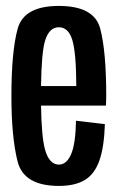

<svg xmlns="http://www.w3.org/2000/svg" viewBox="-20 -623 403 648"><path d="M179 4.5Q60 4.5 39.2 -78.5Q18.5 -161.5 18.5 -298.5Q18.5 -448.5 39.5 -525.8Q60.5 -603 178.5 -603Q298 -603 318.2 -526.5Q338.5 -450 338.5 -301Q338.5 -282.5 337.5 -266.5H118.5Q120 -161.5 132 -118Q146 -67.5 179 -67.5Q204.5 -67.5 219.8 -102Q235 -136.5 236.5 -215.5L334 -204Q331.5 -126 315.2 -80.5Q299 -35 265.8 -15.2Q232.5 4.5 179 4.5ZM118.5 -332.5H237.5Q237 -446.5 224 -488Q211 -531 178.5 -531Q146.5 -531 132.5 -487Q120 -448 118.5 -332.5Z"/></svg>

Font: Anybody Condensed Medium
Style: Regular
Weight: 500
Width: 3
Designer: Tyler Finck
Foundry: Etcetera Type Company
Version: Version 1.010; ttfautohint (v1.8.3) -l 8 -r 50 -G 200 -x 14 